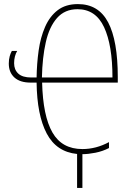

<svg xmlns="http://www.w3.org/2000/svg" viewBox="-20 -744 640 939"><path d="M130 -340Q78 -340 50.5 -365Q23 -390 23 -433Q23 -453 27.5 -469Q32 -485 38 -495H64Q57 -483 53 -468Q49 -453 49 -435Q49 -403 69.5 -384Q90 -365 133 -365H159Q160 -433 169 -497Q178 -561 200.5 -612.5Q223 -664 262 -694Q301 -724 361 -724Q462 -724 509 -634.5Q556 -545 556 -367V-340H186Q190 -177 236.5 -96Q283 -15 383 -15Q450 -15 513 -49V-20Q482 -4 446.5 3Q411 10 383 10V175H357V9Q256 -1 208.5 -91Q161 -181 159 -340ZM530 -365Q530 -523 489 -611Q448 -699 359 -699Q297 -699 259 -656Q221 -613 204 -537.5Q187 -462 185 -365Z"/></svg>

Font: Noto Sans Mono Thin
Style: Regular
Weight: 100
Designer: Monotype Design Team
Foundry: Monotype Imaging Inc.
Version: Version 2.014